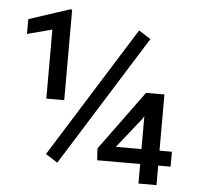

<svg xmlns="http://www.w3.org/2000/svg" viewBox="-51 -761 834 813"><g transform="rotate(5 366.0 -354.5)"><path d="M223.1 -709.5V-324.2H147V-617.7L41.5 -589.8V-652.8L214.4 -709.5ZM564 -613.8 216.8 -58.1 166 -90.3 513.2 -646ZM380.9 -132.8 565.4 -385.3H643.6V-146.5H696.3V-83H643.6V0H566.9V-83H384.3ZM458 -146.5H566.9V-286.6L559.1 -273.4Z"/></g></svg>

Font: Roboto21382017
Style: Regular
Weight: 400
Designer: Christian Robertson
Foundry: Google
Version: Version 2.138; 2017